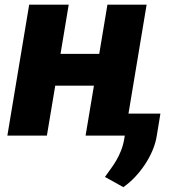

<svg xmlns="http://www.w3.org/2000/svg" viewBox="-20 -565 743 800"><path d="M101.6 -545.5H266.3L232.2 -340.6H393.5L427.6 -545.5H590.9L515.3 -91.6H648.4L633.5 -1.1Q628.9 29.8 615.9 60.7Q603 91.6 584.2 120Q565.3 148.4 542.3 172.8Q519.2 197.1 494 214.8L417.3 172.2Q428.3 156.2 440.3 140.1Q452.4 123.9 463.6 105.1Q474.8 86.3 484 63.4Q493.3 40.5 498.2 10.7L500 0H336.6L371.4 -208.1H210.2L175.4 0H10.7Z"/></svg>

Font: Inter P Extra Bold
Style: Italic
Weight: 800
Italic angle: 9.39999°
Designer: Rasmus Andersson
Foundry: rsms
Version: Version 3.018;git-588b23468